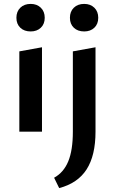

<svg xmlns="http://www.w3.org/2000/svg" viewBox="-20 -674 588 983"><path d="M79 0V-411L195 -432V0ZM137 -513Q104 -513 84 -532Q64 -551 64 -583Q64 -615 84 -634.5Q104 -654 137 -654Q169 -654 189 -634.5Q209 -615 209 -583Q209 -551 189 -532Q169 -513 137 -513ZM353 0V-411L469 -432V0Q469 122 423.5 193Q378 264 283 289L257 236Q306 209 329.5 152Q353 95 353 0ZM411 -513Q378 -513 358 -532Q338 -551 338 -583Q338 -615 358 -634.5Q378 -654 411 -654Q443 -654 463 -634.5Q483 -615 483 -583Q483 -551 463 -532Q443 -513 411 -513Z"/></svg>

Font: Ysabeau
Style: Bold
Weight: 700
Designer: Christian Thalmann (Catharsis Fonts)
Version: Version 2.000;gftools[0.9.27.dev2+g8671c4b]